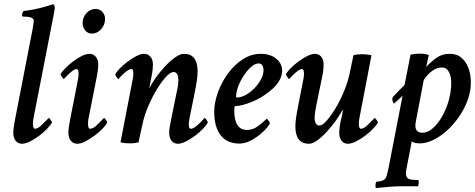

<svg xmlns="http://www.w3.org/2000/svg" viewBox="-20 -694 2315 936"><path d="M86.9 6.8Q68.4 6.8 56.6 -7.3Q44.9 -21.5 44.9 -46.9Q44.9 -57.6 46.9 -73.2Q48.8 -88.9 52.7 -108.4L138.7 -550.8Q144.5 -582 144.5 -593.8Q144.5 -613.3 90.8 -613.3Q87.9 -613.3 87.9 -620.1Q87.9 -632.8 95.7 -640.6Q116.2 -642.6 143.6 -647.9Q170.9 -653.3 197.3 -660.6Q223.6 -668 239.3 -673.8Q247.1 -668.9 247.1 -654.3Q247.1 -646.5 232.4 -574.2L142.6 -114.3Q141.6 -109.4 141.1 -103.5Q140.6 -97.7 140.6 -90.8Q140.6 -66.4 150.4 -66.4Q165 -66.4 183.6 -85Q202.1 -103.5 217.8 -119.1Q219.7 -119.1 226.6 -109.9Q233.4 -100.6 233.4 -96.7Q227.5 -85 210.9 -67.4Q194.3 -49.8 172.4 -33.2Q150.4 -16.6 127.4 -4.9Q104.5 6.8 86.9 6.8Z M446.3 -650.4Q465.8 -650.4 479 -636.2Q492.2 -622.1 492.2 -601.6Q492.2 -573.2 473.1 -551.8Q454.1 -530.3 427.7 -530.3Q408.2 -530.3 395.5 -545.4Q382.8 -560.5 382.8 -582Q382.8 -609.4 401.4 -629.9Q419.9 -650.4 446.3 -650.4ZM417 -431.6Q434.6 -431.6 446.8 -417.5Q459 -403.3 459 -378.9Q459 -366.2 457 -351.1Q455.1 -335.9 451.2 -316.4L411.1 -114.3Q410.2 -110.4 409.7 -104.5Q409.2 -98.6 409.2 -90.8Q409.2 -66.4 418.9 -66.4Q434.6 -66.4 453.1 -85Q471.7 -103.5 487.3 -119.1Q489.3 -119.1 496.1 -109.9Q502.9 -100.6 502.9 -96.7Q497.1 -85 480.5 -67.4Q463.9 -49.8 441.4 -33.2Q418.9 -16.6 396.5 -4.9Q374 6.8 356.4 6.8Q337.9 6.8 325.7 -7.3Q313.5 -21.5 313.5 -46.9Q313.5 -57.6 315.4 -73.2Q317.4 -88.9 321.3 -108.4L359.4 -302.7Q361.3 -313.5 362.3 -321.3Q363.3 -329.1 363.3 -334Q363.3 -357.4 353.5 -357.4Q345.7 -357.4 333.5 -348.6Q321.3 -339.8 309.6 -328.1Q297.9 -316.4 291 -308.6Q289.1 -308.6 282.2 -318.4Q275.4 -328.1 275.4 -332Q281.2 -343.8 297.4 -360.4Q313.5 -377 334.5 -393.1Q355.5 -409.2 377.4 -420.4Q399.4 -431.6 417 -431.6Z M846.7 6.8Q829.1 6.8 816.9 -7.3Q804.7 -21.5 804.7 -46.9Q804.7 -66.4 813.5 -108.4L841.8 -247.1Q846.7 -266.6 848.1 -280.8Q849.6 -294.9 849.6 -301.8Q849.6 -342.8 826.2 -342.8Q810.5 -342.8 788.6 -318.8Q766.6 -294.9 743.7 -256.8Q720.7 -218.8 702.1 -174.8Q683.6 -130.9 674.8 -89.8L655.3 0Q647.5 2 637.2 3.4Q627 4.9 613.3 4.9Q588.9 4.9 567.4 0L626 -302.7Q627.9 -310.5 629.4 -323.2Q630.9 -335.9 629.4 -346.7Q627.9 -357.4 620.1 -357.4Q612.3 -357.4 599.6 -348.6Q586.9 -339.8 575.2 -328.1Q563.5 -316.4 557.6 -308.6Q554.7 -308.6 548.3 -318.4Q542 -328.1 542 -332Q547.9 -343.8 564 -360.4Q580.1 -377 601.6 -393.1Q623 -409.2 644.5 -420.4Q666 -431.6 682.6 -431.6Q701.2 -431.6 713.4 -417.5Q725.6 -403.3 725.6 -378.9Q725.6 -369.1 724.1 -355Q722.7 -340.8 718.8 -321.3Q712.9 -293 710.4 -278.3Q708 -263.7 708 -263.7Q718.8 -286.1 738.8 -314.5Q758.8 -342.8 783.7 -369.6Q808.6 -396.5 833.5 -414.1Q858.4 -431.6 877 -431.6Q943.4 -431.6 943.4 -345.7Q943.4 -310.5 928.7 -240.2L903.3 -114.3Q902.3 -107.4 900.9 -96.2Q899.4 -85 901.4 -75.7Q903.3 -66.4 910.2 -66.4Q923.8 -66.4 943.4 -84.5Q962.9 -102.5 977.5 -119.1Q980.5 -119.1 986.8 -109.9Q993.2 -100.6 993.2 -96.7Q987.3 -85 970.7 -67.4Q954.1 -49.8 932.1 -33.2Q910.2 -16.6 887.2 -4.9Q864.3 6.8 846.7 6.8Z M1147.5 5.9Q1086.9 5.9 1055.7 -34.7Q1024.4 -75.2 1024.4 -148.4Q1024.4 -194.3 1042.5 -244.1Q1060.5 -293.9 1091.8 -336.4Q1123 -378.9 1164.1 -405.3Q1205.1 -431.6 1251 -431.6Q1297.9 -431.6 1326.7 -407.7Q1355.5 -383.8 1355.5 -349.6Q1355.5 -304.7 1309.6 -261.7Q1262.7 -219.7 1210 -198.2Q1157.2 -176.8 1126 -176.8Q1122.1 -176.8 1122.1 -154.3Q1122.1 -60.5 1184.6 -60.5Q1212.9 -60.5 1237.8 -79.1Q1262.7 -97.7 1280.3 -115.2Q1282.2 -115.2 1289.1 -106Q1295.9 -96.7 1295.9 -92.8Q1288.1 -76.2 1263.7 -52.7Q1239.3 -29.3 1208 -11.7Q1176.8 5.9 1147.5 5.9ZM1134.8 -218.8Q1155.3 -218.8 1177.7 -231Q1200.2 -243.2 1219.7 -263.2Q1239.3 -283.2 1252 -306.6Q1264.6 -330.1 1264.6 -351.6Q1264.6 -366.2 1258.8 -375.5Q1252.9 -384.8 1241.2 -384.8Q1223.6 -384.8 1204.6 -368.2Q1185.5 -351.6 1168.5 -325.7Q1151.4 -299.8 1141.1 -272.5Q1130.9 -245.1 1130.9 -222.7Q1130.9 -218.8 1134.8 -218.8Z M1486.3 6.8Q1419.9 6.8 1419.9 -78.1Q1419.9 -96.7 1423.8 -123Q1427.7 -149.4 1434.6 -183.6L1458 -302.7Q1460 -311.5 1460.9 -319.3Q1461.9 -327.1 1461.9 -334Q1461.9 -357.4 1452.1 -357.4Q1444.3 -357.4 1432.1 -348.6Q1419.9 -339.8 1408.2 -328.1Q1396.5 -316.4 1389.6 -308.6Q1387.7 -308.6 1380.9 -318.4Q1374 -328.1 1374 -332Q1379.9 -343.8 1396 -360.4Q1412.1 -377 1433.6 -393.1Q1455.1 -409.2 1477.1 -420.4Q1499 -431.6 1515.6 -431.6Q1534.2 -431.6 1545.9 -417.5Q1557.6 -403.3 1557.6 -378.9Q1557.6 -352.5 1549.8 -316.4L1521.5 -177.7Q1517.6 -156.2 1515.6 -143.1Q1513.7 -129.9 1513.7 -123Q1513.7 -82 1537.1 -82Q1551.8 -82 1572.8 -106Q1593.8 -129.9 1616.7 -168Q1639.6 -206.1 1657.7 -250.5Q1675.8 -294.9 1684.6 -335.9L1703.1 -424.8Q1720.7 -429.7 1746.1 -429.7Q1769.5 -429.7 1791 -424.8L1731.4 -114.3Q1730.5 -109.4 1730 -103.5Q1729.5 -97.7 1729.5 -90.8Q1729.5 -66.4 1739.3 -66.4Q1753.9 -66.4 1772.5 -85Q1791 -103.5 1806.6 -119.1Q1808.6 -119.1 1815.4 -109.9Q1822.3 -100.6 1822.3 -96.7Q1816.4 -85 1799.8 -67.4Q1783.2 -49.8 1761.2 -33.2Q1739.3 -16.6 1716.3 -4.9Q1693.4 6.8 1675.8 6.8Q1657.2 6.8 1645.5 -7.3Q1633.8 -21.5 1633.8 -46.9Q1633.8 -54.7 1635.3 -68.8Q1636.7 -83 1640.6 -103.5Q1648.4 -131.8 1649.9 -146.5Q1651.4 -161.1 1651.4 -161.1Q1640.6 -139.6 1620.6 -110.8Q1600.6 -82 1576.2 -55.2Q1551.8 -28.3 1528.3 -10.7Q1504.9 6.8 1486.3 6.8Z M1814.5 222.7Q1810.5 221.7 1810.5 214.8Q1810.5 196.3 1815.4 191.4Q1846.7 191.4 1859.4 175.8Q1865.2 167 1873 130.9L1942.4 -226.6L1900.4 -188.5Q1892.6 -199.2 1892.6 -212.9Q1892.6 -218.8 1897.5 -223.6Q1919.9 -247.1 1933.6 -261.2Q1947.3 -275.4 1952.1 -279.3L1981.4 -427.7Q1992.2 -429.7 2003.4 -431.2Q2014.6 -432.6 2025.4 -432.6Q2050.8 -432.6 2070.3 -425.8L2057.6 -368.2Q2084 -395.5 2109.9 -413.6Q2135.7 -431.6 2173.8 -431.6Q2207 -431.6 2229.5 -412.6Q2252 -393.6 2263.7 -361.8Q2275.4 -330.1 2275.4 -293Q2275.4 -238.3 2251.5 -185.1Q2227.5 -131.8 2189.9 -88.9Q2152.3 -45.9 2108.9 -20.5Q2065.4 4.9 2025.4 4.9Q2001 4.9 1987.3 -4.9L1961.9 127Q1959 139.6 1959 151.4Q1959 174.8 1976.6 179.7Q1989.3 183.6 2017.6 183.6Q2021.5 183.6 2021.5 192.4Q2021.5 207 2017.6 213.9H1945.3Q1915 213.9 1882.3 216.3Q1849.6 218.8 1814.5 222.7ZM2039.1 -46.9Q2064.5 -46.9 2089.4 -68.4Q2114.3 -89.8 2134.8 -125.5Q2155.3 -161.1 2167.5 -204.1Q2179.7 -247.1 2179.7 -291Q2179.7 -323.2 2168 -344.2Q2156.2 -365.2 2131.8 -365.2Q2109.4 -365.2 2085.9 -347.7Q2062.5 -330.1 2045.9 -304.7L2006.8 -99.6Q1997.1 -46.9 2039.1 -46.9Z"/></svg>

Font: Crimson Text SemiBold
Style: Italic
Weight: 600
Italic angle: -11°
Designer: Sebastian Kosch
Foundry: Sebastian Kosch
Version: Version 1.100; ttfautohint (v1.8.4)